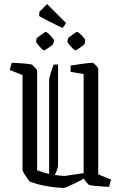

<svg xmlns="http://www.w3.org/2000/svg" viewBox="-20 -917 603 946"><path d="M91 -547 28 -572 38 -608Q66 -607 95.5 -604.5Q125 -602 137 -599Q139 -598 145.5 -591.5Q152 -585 157.5 -578Q163 -571 163 -569V-78Q192 -67 222 -60V-521Q222 -531 228.5 -552.5Q235 -574 244 -599H266V-103Q266 -87 250 -55Q275 -51 299 -50L392 -64V-552L328 -563V-594Q340 -596 364 -599.5Q388 -603 409.5 -605.5Q431 -608 435 -608Q438 -608 445 -602Q452 -596 458 -588.5Q464 -581 464 -578V-58L527 -32L517 4Q489 2 460 0Q431 -2 419 -6Q416 -7 406 -18.5Q396 -30 393 -37Q376 -27 354.5 -16.5Q333 -6 316 1.5Q299 9 294 9Q198 5 128 -22Q124 -24 115.5 -36Q107 -48 99 -61.5Q91 -75 91 -80ZM288 -779Q254 -796 229 -808Q204 -820 173 -838L174 -859L212 -897L306 -803ZM315 -727Q315 -729 325 -737Q335 -745 346 -752.5Q357 -760 359 -760Q363 -760 373.5 -751Q384 -742 392.5 -731.5Q401 -721 400 -716L397 -701Q396 -698 386 -690.5Q376 -683 365.5 -676Q355 -669 352 -669Q348 -669 338 -678.5Q328 -688 320 -698.5Q312 -709 312 -712ZM160 -727Q161 -729 171 -737Q181 -745 192 -752.5Q203 -760 205 -760Q209 -760 219 -751Q229 -742 238 -731.5Q247 -721 246 -716L242 -701Q242 -698 232 -690.5Q222 -683 211 -676Q200 -669 197 -669Q193 -669 183.5 -678.5Q174 -688 166 -698.5Q158 -709 158 -712Z"/></svg>

Font: Grenze Gotisch Light
Style: Regular
Weight: 300
Designer: Renata Polastri
Foundry: Omnibus-Type
Version: Version 1.001